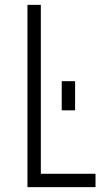

<svg xmlns="http://www.w3.org/2000/svg" viewBox="-20 -770 435 790"><path d="M148 -750V-55H373V0H93V-750ZM234 -316V-436H289V-316Z"/></svg>

Font: Mohave Light Light
Style: Regular
Weight: 300
Version: Version 2.003